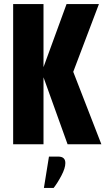

<svg xmlns="http://www.w3.org/2000/svg" viewBox="-20 -713 526 949"><path d="M195 0H45V-693H195V-381L309 -693H469L342 -358L481 0H314L195 -331ZM268 61Q303 61 303 93Q303 118 283.5 155Q264 192 245 216H197L222 61Z"/></svg>

Font: Khand
Style: Bold
Weight: 700
Designer: Devanagari: Sanchit Sawaria, Jyotish Sonowal; Latin: Satya Rajpurohit
Foundry: Indian Type Foundry
Version: Version 1.101;PS 1.0;hotconv 1.0.78;makeotf.lib2.5.61930; tt